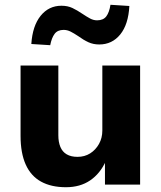

<svg xmlns="http://www.w3.org/2000/svg" viewBox="-20 -772 674 803"><path d="M256 11Q194 11 151.5 -12.5Q109 -36 87.5 -84Q66 -132 66 -204V-498H224V-206Q224 -178 232.5 -157.5Q241 -137 259 -126.5Q277 -116 304 -116Q334 -116 357 -130.5Q380 -145 394 -170Q408 -195 408 -226V-498H566V0H419V-99H423Q399 -46 357 -17.5Q315 11 256 11ZM190 -583 111 -588Q116 -664 150 -706Q184 -748 237 -748Q263 -748 283 -738.5Q303 -729 325 -714Q343 -702 357 -694.5Q371 -687 386 -687Q412 -687 424.5 -703.5Q437 -720 442 -752L521 -747Q517 -670 483 -628Q449 -586 395 -586Q370 -586 349.5 -595.5Q329 -605 307 -621Q289 -633 275 -640Q261 -647 246 -647Q221 -647 208.5 -630.5Q196 -614 190 -583Z"/></svg>

Font: Nunito Sans 9pt ExtraBold
Style: Regular
Weight: 800
Version: Version 3.101;gftools[0.9.27]